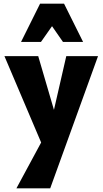

<svg xmlns="http://www.w3.org/2000/svg" viewBox="-20 -731 556 1040"><path d="M225 93 4 -427H187L288 -82ZM339 -427H511L252 289H69L253 -52ZM321 -504 230 -635 197 -711H327L430 -504ZM94 -504 197 -711H327L294 -635L202 -504Z"/></svg>

Font: Ysabeau Office Black
Style: Regular
Weight: 900
Designer: Christian Thalmann (Catharsis Fonts)
Version: Version 2.001;gftools[0.9.30]; featfreeze: tnum,lnum,ss02